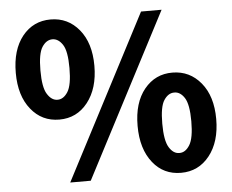

<svg xmlns="http://www.w3.org/2000/svg" viewBox="-49 -722 956 791"><g transform="rotate(-5 428.5 -326.0)"><path d="M230.5 -554.7Q212.9 -582 188 -582Q163.1 -582 145.5 -555.2Q127.9 -528.3 127.9 -458Q127.9 -387.7 145.5 -360.4Q163.1 -332 188 -332Q212.9 -332 230.5 -359.9Q248 -387.7 248 -458Q248 -528.3 230.5 -554.7ZM71.3 -306.2Q25.9 -362.3 25.9 -457Q25.9 -552.2 70.8 -608.4Q115.7 -664.1 187.5 -664.1Q259.3 -664.1 305.2 -608.4Q351.1 -552.7 351.1 -458.5Q351.1 -364.7 305.7 -307.1Q260.7 -250 188.5 -250Q116.2 -250 71.3 -306.2ZM210 12.2 562 -664.1H647L294.9 12.2ZM668.9 -69.8Q693.8 -69.3 711.4 -97.7Q729 -126 729 -195.8Q729 -265.6 711.4 -293Q693.8 -320.3 668.9 -319.8Q644 -319.8 626.5 -293Q608.9 -266.6 608.9 -196.3Q608.9 -126 626.5 -97.7Q644 -69.3 668.9 -69.8ZM552.7 -43Q506.8 -100.1 506.8 -195.8Q506.8 -291.5 552.2 -347.2Q597.7 -402.8 668.9 -402.3Q740.2 -401.9 786.1 -346.2Q832 -290.5 832 -196.3Q832 -102.1 786.6 -44.9Q741.2 12.2 668.9 12.2Q596.7 12.2 552.7 -43Z"/></g></svg>

Font: SourceSansPro-Bold
Style: Bold
Weight: 700
Designer: Paul D. Hunt
Foundry: Adobe Systems Incorporated
Version: Version 1.050;PS Version 1.000;hotconv 1.0.70;makeotf.lib2.5